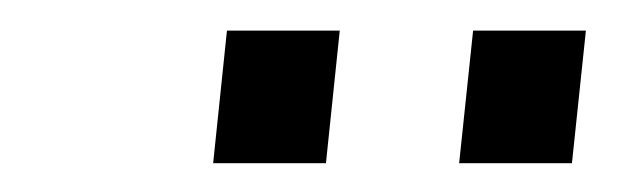

<svg xmlns="http://www.w3.org/2000/svg" viewBox="-20 -830 423 128"><path d="M122.1 -721.2 131.3 -809.6H206.5L197.3 -721.2ZM286.1 -721.2 295.4 -809.6H370.6L361.3 -721.2Z"/></svg>

Font: Oswald
Style: Light
Weight: 300
Designer: Vernon Adams
Foundry: Vernon Adams
Version: 3.0; ttfautohint (v0.95.6-bc232) -l 8 -r 50 -G 200 -x 0 -w "